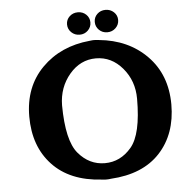

<svg xmlns="http://www.w3.org/2000/svg" viewBox="-54 -805 832 875"><g transform="rotate(-5 362.0 -367.5)"><path d="M387.2 -702.1Q387.2 -680.7 371.8 -665.5Q356.4 -650.4 334 -650.4Q311.5 -650.4 295.9 -665.5Q280.3 -680.7 280.3 -702.1Q280.3 -723.6 295.9 -738.3Q311.5 -752.9 334 -752.9Q356.4 -752.9 371.8 -738.3Q387.2 -723.6 387.2 -702.1ZM514.2 -702.1Q514.2 -680.7 498.5 -665.5Q482.9 -650.4 460.4 -650.4Q438 -650.4 422.6 -665.5Q407.2 -680.7 407.2 -702.1Q407.2 -723.6 422.6 -738.3Q438 -752.9 460.4 -752.9Q482.9 -752.9 498.5 -738.3Q514.2 -723.6 514.2 -702.1ZM568.8 -336.9Q568.8 -418.9 518.8 -477.8Q468.8 -536.6 397.5 -536.6Q326.2 -536.6 276.4 -477.8Q226.6 -418.9 225.6 -336.9Q226.6 -174.8 276.4 -116Q326.2 -57.1 397.5 -57.1Q468.8 -57.1 518.8 -116Q568.8 -174.8 568.8 -336.9ZM376.5 16.1Q230.5 7.3 151.4 -77.6Q72.3 -162.1 72.3 -298.3Q72.3 -434.6 157.7 -520.5Q242.7 -606 376.5 -618.7Q390.6 -620.6 397.7 -620.4Q404.8 -620.1 418 -618.7Q552.7 -606 637.2 -520Q721.7 -434.1 722.2 -297.9Q722.2 -162.1 643.6 -77.1Q564.9 7.8 418 16.1Q409.2 17.6 400.4 17.6Q391.6 17.6 391.1 17.6Q385.3 17.6 376.5 16.1Z"/></g></svg>

Font: Dyuthi
Style: Regular
Weight: 400
Designer: Hiran Venugopalan, Hussain K H and Suresh P for Sawthanthra Malayalam Computing (SMC)
Version: Version 3.0.0+20221109